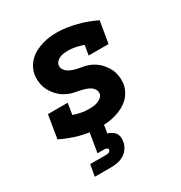

<svg xmlns="http://www.w3.org/2000/svg" viewBox="-177 -665 953 1011"><g transform="rotate(-30 300.0 -159.0)"><path d="M264 8Q202 8 144.5 -7.5Q87 -23 35 -49L58 -189H178L167 -121Q189 -113 213 -108.5Q237 -104 262 -104Q275 -104 287.5 -105.5Q300 -107 312 -111.5Q324 -116 335 -125Q346 -134 348 -146Q350 -161 342 -173.5Q334 -186 322 -193Q310 -200 296 -204.5Q282 -209 268 -212Q254 -215 239.5 -217.5Q225 -220 211.5 -225Q198 -230 185.5 -236.5Q173 -243 162 -252Q151 -261 142 -271Q133 -281 125 -293Q117 -305 111.5 -317.5Q106 -330 103 -344.5Q100 -359 99.5 -373.5Q99 -388 101 -404Q105 -426 116 -446.5Q127 -467 144 -483Q161 -499 182 -509.5Q203 -520 225 -526.5Q247 -533 268.5 -535.5Q290 -538 313 -538Q343 -538 372.5 -533.5Q402 -529 431.5 -521.5Q461 -514 487.5 -504Q514 -494 541 -481L519 -349H398L408 -408Q386 -416 362.5 -421Q339 -426 314 -426Q302 -426 290.5 -424.5Q279 -423 267.5 -418.5Q256 -414 247 -405Q238 -396 236 -385Q233 -370 241 -357.5Q249 -345 261 -337.5Q273 -330 286.5 -325.5Q300 -321 314.5 -318Q329 -315 343.5 -312.5Q358 -310 371.5 -305.5Q385 -301 397.5 -294Q410 -287 421 -278.5Q432 -270 441 -259.5Q450 -249 458 -237.5Q466 -226 471.5 -213Q477 -200 480 -185.5Q483 -171 483.5 -156.5Q484 -142 482 -127Q478 -104 466.5 -83Q455 -62 437 -46Q419 -30 397.5 -19.5Q376 -9 353.5 -3Q331 3 308.5 5.5Q286 8 264 8ZM107 220 119 150H219Q226 150 234 146.5Q242 143 243 135Q245 128 238 124Q231 120 224 120H181L201 0H287L278 55Q290 59 301.5 65.5Q313 72 320.5 82.5Q328 93 330 107Q332 121 329 135Q326 154 314.5 172Q303 190 285 201Q267 212 247 216Q227 220 207 220Z"/></g></svg>

Font: Iosevka Slab Heavy Extended
Style: Italic
Weight: 900
Width: 7
Italic angle: -9°
Monospace: yes
Designer: Belleve Invis
Foundry: Belleve Invis
Version: Version 11.1.0; ttfautohint (v1.8.3)